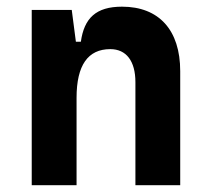

<svg xmlns="http://www.w3.org/2000/svg" viewBox="-20 -547 626 567"><path d="M379.9 0H512.2V-336.9C512.2 -458 449.7 -527.3 340.3 -527.3C263.2 -527.3 228.5 -493.2 218.8 -423.8H204.1L191.9 -517.6H73.7V0H206.1V-258.3C206.1 -354.5 239.7 -401.9 305.7 -401.9C353 -401.9 379.9 -366.7 379.9 -304.2Z"/></svg>

Font: Cascadia Mono NF
Style: Bold
Weight: 700
Monospace: yes
Designer: Aaron Bell
Foundry: Saja Typeworks
Version: Version 2404.023